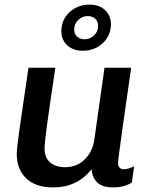

<svg xmlns="http://www.w3.org/2000/svg" viewBox="-20 -806 640 836"><path d="M211 10Q135 10 94 -29.5Q53 -69 53 -135Q53 -148 56 -175.5Q59 -203 65.5 -247.5Q72 -292 81.5 -357.5Q91 -423 104 -511H221Q208 -424 199 -362.5Q190 -301 184.5 -260Q179 -219 176.5 -195Q174 -171 174 -158Q174 -120 198 -99Q222 -78 264 -78Q315 -78 349.5 -112.5Q384 -147 391 -200L435 -511H551Q541 -438 530.5 -367Q520 -296 512 -237.5Q504 -179 499 -141.5Q494 -104 494 -96Q494 -83 501 -76Q508 -69 518 -69Q538 -69 564 -82L554 -11Q538 -1 518 4.5Q498 10 472 10Q426 10 403.5 -11.5Q381 -33 379 -70Q364 -50 341 -31.5Q318 -13 285.5 -1.5Q253 10 211 10ZM341 -585Q298 -585 272.5 -609Q247 -633 247 -670Q247 -704 263.5 -730Q280 -756 308 -771Q336 -786 369 -786Q412 -786 437.5 -762Q463 -738 463 -700Q463 -667 446.5 -641Q430 -615 402.5 -600Q375 -585 341 -585ZM348 -635Q372 -635 389.5 -651.5Q407 -668 407 -693Q407 -713 394.5 -724.5Q382 -736 362 -736Q338 -736 320.5 -719Q303 -702 303 -677Q303 -658 316 -646.5Q329 -635 348 -635Z"/></svg>

Font: Chivo Mono Medium
Style: Italic
Weight: 500
Italic angle: -8.05°
Monospace: yes
Designer: Hector Gatti
Foundry: Omnibus-Type
Version: Version 1.008